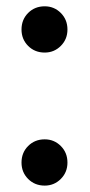

<svg xmlns="http://www.w3.org/2000/svg" viewBox="-20 -579 285 606"><path d="M192.9 -65.9Q192.9 -35.2 171.9 -14.2Q150.9 6.8 121.1 6.8Q89.8 6.8 68.8 -14.2Q47.9 -35.2 47.9 -65.9Q47.9 -97.2 68.8 -118.2Q89.8 -139.2 121.1 -139.2Q150.9 -139.2 171.9 -118.2Q192.9 -97.2 192.9 -65.9ZM47.9 -485.8Q47.9 -517.1 68.8 -538.1Q89.8 -559.1 121.1 -559.1Q150.9 -559.1 171.9 -538.1Q192.9 -517.1 192.9 -485.8Q192.9 -455.1 171.9 -434.1Q150.9 -413.1 121.1 -413.1Q89.8 -413.1 68.8 -434.1Q47.9 -455.1 47.9 -485.8Z"/></svg>

Font: PoppinsZ Medium
Style: Regular
Weight: 500
Designer: Ninad Kale (Devanagari), Jonny Pinhorn (Latin)
Foundry: Indian Type Foundry
Version: Version 3.002;FEAKit 1.0